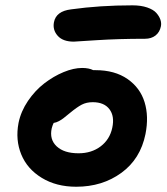

<svg xmlns="http://www.w3.org/2000/svg" viewBox="-20 -731 627 723"><path d="M257.8 -574.2Q216.8 -574.2 197.3 -596.2Q177.7 -618.2 183.1 -647Q190.9 -689 248 -695.8Q356 -710.9 479 -710.9Q510.7 -710.9 534.2 -702.9Q557.6 -694.8 568.6 -682.4Q579.6 -669.9 584 -657Q588.4 -644 585.9 -631.8Q581.5 -609.9 565.7 -597.4Q549.8 -585 525.9 -585Q425.8 -585 342.8 -579.6Q259.8 -574.2 257.8 -574.2ZM267.1 -27.8Q191.9 -27.8 137.2 -61.3Q82.5 -94.7 60.1 -149.4Q37.6 -204.1 49.8 -268.1Q58.6 -311.5 85.4 -351.1Q112.3 -390.6 147 -417.2Q181.6 -443.8 219.5 -459.5Q257.3 -475.1 289.1 -475.1Q314.9 -475.1 331.1 -466.8H339.8Q412.1 -466.8 460 -433.6Q507.8 -400.4 524.4 -346.4Q541 -292.5 527.8 -226.1Q508.8 -132.3 437 -80.1Q365.2 -27.8 267.1 -27.8ZM174.8 -248Q165.5 -206.1 193.4 -179.9Q221.2 -153.8 275.9 -153.8Q324.7 -153.8 359.1 -179.9Q393.6 -206.1 402.8 -250Q412.1 -293.5 392.1 -319.8Q372.1 -346.2 329.1 -346.2Q305.7 -346.2 287.8 -336.9Q270 -327.6 244.1 -306.2Q226.1 -291.5 219 -285.9Q211.9 -280.3 201.9 -274.9Q191.9 -269.5 182.1 -268.1Q178.2 -260.7 174.8 -248Z"/></svg>

Font: Shantell Sans Irregular
Style: Italic
Weight: 600
Italic angle: -11.31°
Designer: Stephen Nixon, Anya Danilova, Shantell Martin
Foundry: Arrow Type
Version: Version 1.006;[9816181b4]